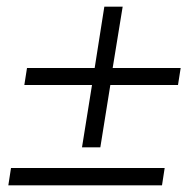

<svg xmlns="http://www.w3.org/2000/svg" viewBox="-20 -556 589 576"><path d="M226 -114 256 -301H53L61 -352H264L293 -536H348L318 -352H522L514 -301H311L281 -114ZM5 0 13 -52H474L466 0Z"/></svg>

Font: Nunito Sans 7pt SemiCondensed Light
Style: Italic
Weight: 300
Width: 4
Italic angle: -9°
Designer: Vernon Adams
Foundry: Vernon Adams
Version: Version 3.101;gftools[0.9.27]